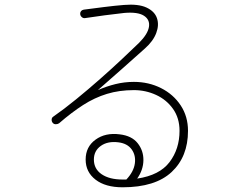

<svg xmlns="http://www.w3.org/2000/svg" viewBox="-20 -782 1040 816"><path d="M501 14Q428 14 386 -18.5Q344 -51 344 -104Q344 -158 386 -188.5Q428 -219 489 -211Q540 -205 565 -173.5Q590 -142 589.5 -101Q589 -60 563 -23Q658 -37 700.5 -93Q743 -149 743 -226Q743 -280 715.5 -319Q688 -358 643.5 -378.5Q599 -399 549 -399Q487 -399 434.5 -383Q382 -367 333 -335.5Q284 -304 231 -258Q225 -254 217 -254Q209 -254 204 -260Q199 -266 199.5 -274Q200 -282 206 -286Q252 -318 303.5 -360Q355 -402 405.5 -446.5Q456 -491 499 -531.5Q542 -572 571 -600Q608 -637 613 -667.5Q618 -698 592 -715Q566 -732 508 -727Q470 -723 425.5 -717Q381 -711 341 -705Q334 -704 328 -709Q322 -714 321 -721Q320 -729 324.5 -734.5Q329 -740 336 -741Q374 -746 421.5 -752Q469 -758 507 -761Q568 -766 602.5 -750Q637 -734 647 -705Q657 -676 644 -641.5Q631 -607 596 -576Q553 -537 500 -490.5Q447 -444 396 -399Q432 -415 470.5 -424.5Q509 -434 549 -434Q612 -434 664.5 -407.5Q717 -381 748 -334Q779 -287 779 -226Q779 -116 709.5 -51Q640 14 501 14ZM501 -19H517Q548 -52 553 -86.5Q558 -121 540 -146.5Q522 -172 484 -177Q438 -183 408.5 -162Q379 -141 379 -104Q379 -64 412 -41.5Q445 -19 501 -19Z"/></svg>

Font: Zen Maru Gothic Light
Style: Regular
Weight: 300
Designer: Yoshimichi Ohira
Foundry: Positype
Version: Version 1.001